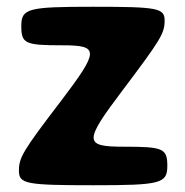

<svg xmlns="http://www.w3.org/2000/svg" viewBox="-20 -548 548 568"><path d="M342 -280C455 -430 467 -449 467 -487C467 -524 448 -528 255 -528C62 -528 43 -523 43 -471C43 -419 54 -414 164 -414C274 -414 274 -399 161 -250C47 -101 36 -82 36 -43C36 -4 56 0 256 0C455 0 475 -5 475 -57C475 -109 463 -114 346 -114C228 -114 228 -129 342 -280Z"/></svg>

Font: Asimov Print
Style: A
Weight: 500
Designer: Google
Version: Version 2.000980: 2014